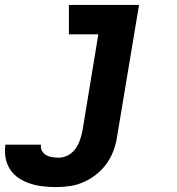

<svg xmlns="http://www.w3.org/2000/svg" viewBox="-101 -540 721 783"><path d="M129 223Q102 223 75 220Q48 217 23 209Q-2 201 -23.5 187Q-45 173 -59 152Q-73 131 -78 105Q-83 79 -79 51V50H66Q64 64 70.5 75.5Q77 87 88 93Q99 99 112.5 101Q126 103 139 103Q158 103 176 93.5Q194 84 206 67.5Q218 51 224.5 32.5Q231 14 235 -5L300 -400H180V-520H466L377 14Q373 43 363 71Q353 99 336 124Q319 149 294.5 169Q270 189 242.5 201.5Q215 214 186 218.5Q157 223 129 223Z"/></svg>

Font: Iosevka Heavy Extended Oblique
Style: Regular
Weight: 900
Width: 7
Italic angle: -9°
Monospace: yes
Designer: Belleve Invis
Foundry: Belleve Invis
Version: Version 32.5.0; ttfautohint (v1.8.4)